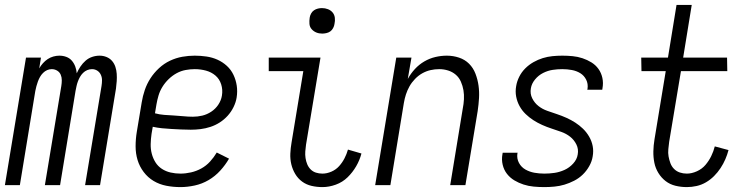

<svg xmlns="http://www.w3.org/2000/svg" viewBox="-20 -755 3040 783"><path d="M0 0 86 -520H147L140 -476Q146 -487 155 -497Q164 -507 174.5 -514Q185 -521 197.5 -524.5Q210 -528 222 -528Q237 -528 250.5 -523Q264 -518 273 -507.5Q282 -497 287 -483.5Q292 -470 293 -456Q299 -470 308 -483.5Q317 -497 329 -507.5Q341 -518 356 -523Q371 -528 386 -528Q401 -528 414.5 -522.5Q428 -517 437 -506.5Q446 -496 450.5 -482.5Q455 -469 456 -454Q457 -439 456 -424Q455 -409 453 -394L388 0H327L394 -404Q396 -416 396 -428Q396 -440 391 -450.5Q386 -461 376.5 -467Q367 -473 355 -473Q345 -473 335.5 -469Q326 -465 318.5 -457.5Q311 -450 306 -441Q301 -432 297.5 -422.5Q294 -413 292 -403.5Q290 -394 288 -384L225 0H163L230 -404Q232 -416 232 -428Q232 -440 227.5 -450.5Q223 -461 213 -467Q203 -473 191 -473Q181 -473 172 -469Q163 -465 155.5 -457.5Q148 -450 143 -441Q138 -432 134.5 -422.5Q131 -413 128.5 -403.5Q126 -394 124 -384L61 0Z M716 8Q686 8 658 2.5Q630 -3 606.5 -17Q583 -31 566 -53.5Q549 -76 541 -102.5Q533 -129 533 -158.5Q533 -188 538 -218L558 -338Q562 -363 570.5 -388Q579 -413 593.5 -435.5Q608 -458 628.5 -477Q649 -496 673.5 -507.5Q698 -519 723.5 -523.5Q749 -528 774 -528Q798 -528 822 -524.5Q846 -521 867 -511.5Q888 -502 905 -486.5Q922 -471 932 -450Q942 -429 945.5 -405.5Q949 -382 945 -357Q942 -338 932.5 -318.5Q923 -299 908.5 -283Q894 -267 876 -255.5Q858 -244 838 -237.5Q818 -231 798 -228.5Q778 -226 758 -226Q738 -226 718.5 -227Q699 -228 679.5 -229Q660 -230 640.5 -232Q621 -234 603 -238L598 -209Q595 -188 594.5 -167.5Q594 -147 599 -128Q604 -109 614 -93Q624 -77 640 -66.5Q656 -56 675.5 -51.5Q695 -47 716 -47Q737 -47 759 -52Q781 -57 801 -68Q821 -79 836.5 -96Q852 -113 864 -133L914 -108Q899 -82 878 -59Q857 -36 830.5 -20.5Q804 -5 774 1.5Q744 8 716 8ZM767 -279Q786 -279 805 -283.5Q824 -288 841.5 -299.5Q859 -311 870.5 -328.5Q882 -346 885 -365Q889 -389 882 -411Q875 -433 858.5 -447Q842 -461 820 -467Q798 -473 774 -473Q756 -473 737 -469.5Q718 -466 700.5 -456.5Q683 -447 668 -432.5Q653 -418 642.5 -401Q632 -384 626.5 -365.5Q621 -347 618 -329L612 -293Q630 -288 649.5 -286.5Q669 -285 689 -284Q709 -283 728 -281Q747 -279 767 -279Z M1295 8Q1272 8 1250.5 3Q1229 -2 1212 -14.5Q1195 -27 1184 -45.5Q1173 -64 1168 -85Q1163 -106 1164 -128.5Q1165 -151 1169 -174L1217 -465H1076V-520H1287L1228 -165Q1226 -151 1225 -137.5Q1224 -124 1226 -110.5Q1228 -97 1233 -85Q1238 -73 1247 -64Q1256 -55 1268.5 -51Q1281 -47 1295 -47Q1313 -47 1331.5 -55Q1350 -63 1363 -77.5Q1376 -92 1385 -109.5Q1394 -127 1399 -145L1454 -129Q1447 -102 1432.5 -77Q1418 -52 1397.5 -32Q1377 -12 1349.5 -2Q1322 8 1295 8ZM1294 -618Q1281 -618 1270 -622.5Q1259 -627 1251 -636Q1243 -645 1242 -657.5Q1241 -670 1243 -683Q1244 -691 1248.5 -699.5Q1253 -708 1260.5 -713Q1268 -718 1276.5 -720Q1285 -722 1293 -722Q1306 -722 1317.5 -717.5Q1329 -713 1336.5 -704Q1344 -695 1345.5 -682.5Q1347 -670 1344 -657Q1343 -649 1338.5 -640.5Q1334 -632 1327 -627Q1320 -622 1311 -620Q1302 -618 1294 -618Z M1510 0 1596 -520H1658L1643 -433Q1655 -455 1672 -473.5Q1689 -492 1710.5 -504.5Q1732 -517 1755.5 -522.5Q1779 -528 1802 -528Q1828 -528 1852 -520Q1876 -512 1893 -495Q1910 -478 1919 -454.5Q1928 -431 1931.5 -406Q1935 -381 1933.5 -355Q1932 -329 1928 -302L1878 0H1816L1867 -311Q1871 -331 1872 -350Q1873 -369 1870 -387Q1867 -405 1859.5 -422Q1852 -439 1838.5 -450.5Q1825 -462 1807.5 -467.5Q1790 -473 1771 -473Q1753 -473 1735.5 -469Q1718 -465 1702 -456Q1686 -447 1672.5 -433Q1659 -419 1650 -403Q1641 -387 1635.5 -370Q1630 -353 1627 -335L1572 0Z M2200 8Q2178 8 2156.5 6Q2135 4 2115 -2.5Q2095 -9 2077.5 -19.5Q2060 -30 2047.5 -46Q2035 -62 2030 -83Q2025 -104 2029 -126L2030 -132H2091L2090 -129Q2087 -108 2096.5 -90.5Q2106 -73 2123 -63.5Q2140 -54 2159.5 -50.5Q2179 -47 2200 -47Q2221 -47 2241.5 -50Q2262 -53 2282 -62Q2302 -71 2317.5 -88Q2333 -105 2336 -125Q2340 -147 2330.5 -166Q2321 -185 2305 -197.5Q2289 -210 2269.5 -217Q2250 -224 2230 -230.5Q2210 -237 2191 -245.5Q2172 -254 2155 -265Q2138 -276 2123.5 -290Q2109 -304 2099 -322Q2089 -340 2085 -361Q2081 -382 2085 -404Q2088 -423 2097.5 -442Q2107 -461 2122 -476Q2137 -491 2155.5 -501.5Q2174 -512 2193.5 -518Q2213 -524 2233 -526Q2253 -528 2273 -528Q2294 -528 2315 -526Q2336 -524 2355.5 -517.5Q2375 -511 2392 -500.5Q2409 -490 2420.5 -474Q2432 -458 2436.5 -437.5Q2441 -417 2437 -395L2436 -389H2375L2376 -393Q2379 -413 2370.5 -430Q2362 -447 2346.5 -456.5Q2331 -466 2312 -469.5Q2293 -473 2273 -473Q2253 -473 2233.5 -470Q2214 -467 2195 -457.5Q2176 -448 2162 -431Q2148 -414 2145 -395Q2141 -373 2150.5 -354Q2160 -335 2176 -322.5Q2192 -310 2212 -303Q2232 -296 2251.5 -289.5Q2271 -283 2290 -274.5Q2309 -266 2326 -255Q2343 -244 2357.5 -230Q2372 -216 2382.5 -198Q2393 -180 2397 -159.5Q2401 -139 2397 -117Q2394 -97 2383 -77.5Q2372 -58 2356.5 -43Q2341 -28 2321.5 -18Q2302 -8 2282 -2Q2262 4 2241 6Q2220 8 2200 8Z M2781 8Q2757 8 2734.5 2.5Q2712 -3 2694.5 -16.5Q2677 -30 2665 -49.5Q2653 -69 2648.5 -91.5Q2644 -114 2644.5 -138Q2645 -162 2649 -186L2695 -465H2596L2595 -520H2704L2739 -735H2801L2766 -520H2945L2946 -465H2757L2709 -177Q2707 -162 2705.5 -146.5Q2704 -131 2706.5 -117Q2709 -103 2714 -89.5Q2719 -76 2729 -66Q2739 -56 2752.5 -51.5Q2766 -47 2781 -47Q2801 -47 2822 -56.5Q2843 -66 2857 -82.5Q2871 -99 2880.5 -118.5Q2890 -138 2895 -158L2951 -143Q2946 -124 2938 -105.5Q2930 -87 2918.5 -69.5Q2907 -52 2892 -37Q2877 -22 2859 -11.5Q2841 -1 2821 3.5Q2801 8 2781 8Z"/></svg>

Font: Iosevka Curly Light
Style: Italic
Weight: 300
Italic angle: -9°
Monospace: yes
Designer: Belleve Invis
Foundry: Belleve Invis
Version: Version 22.1.2; ttfautohint (v1.8.4)